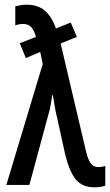

<svg xmlns="http://www.w3.org/2000/svg" viewBox="-20 -787 468 817"><path d="M7 0 162 -515 151 -566 90 -540 64 -603 133 -630Q125 -659 112.5 -672Q100 -685 79 -685Q60 -685 45 -679V-760Q56 -763 68 -765Q80 -767 94 -767Q141 -767 170.5 -742Q200 -717 218 -666L281 -691L307 -630L238 -602L346 -143Q355 -106 366.5 -91Q378 -76 398 -76Q415 -76 428 -81V3Q409 10 381 10Q331 10 303.5 -22.5Q276 -55 258 -127L223 -286Q217 -309 213 -334Q209 -359 205 -382H202Q200 -366 197.5 -351Q195 -336 192 -322L105 0Z"/></svg>

Font: Noto Sans ExtraCondensed Medium
Style: Regular
Weight: 500
Width: 2
Designer: Monotype Design Team
Foundry: Monotype Imaging Inc.
Version: Version 2.013; ttfautohint (v1.8.4.7-5d5b)